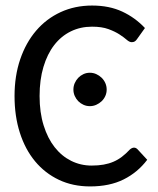

<svg xmlns="http://www.w3.org/2000/svg" viewBox="-20 -669 573 696"><path d="M32.7 0ZM465.8 -133.8Q472.7 -133.8 478.5 -127.9L513.7 -89.8Q479 -43.9 428.2 -18.6Q377.4 6.8 306.6 6.8Q244.1 6.8 193.6 -17.1Q143.1 -41 107.2 -84.2Q71.3 -127.4 52 -187.7Q32.7 -248 32.7 -320.8Q32.7 -393.6 53.2 -453.9Q73.7 -514.2 110.8 -557.6Q147.9 -601.1 199.7 -625Q251.5 -648.9 314 -648.9Q376 -648.9 423.1 -627Q470.2 -605 505.4 -567.4L476.1 -526.4Q473.1 -522 468.8 -519Q464.4 -516.1 457.5 -516.1Q449.2 -516.1 439.2 -524.9Q429.2 -533.7 413.1 -544.2Q397 -554.7 373 -563.5Q349.1 -572.3 313.5 -572.3Q271.5 -572.3 236.6 -555.2Q201.7 -538.1 176.5 -505.6Q151.4 -473.1 137.5 -426.5Q123.5 -379.9 123.5 -320.8Q123.5 -261.2 138.2 -214.4Q152.8 -167.5 178.2 -135.3Q203.6 -103 238 -85.9Q272.5 -68.8 312 -68.8Q336.4 -68.8 355.7 -72.3Q375 -75.7 391.4 -82.8Q407.7 -89.8 422.1 -100.8Q436.5 -111.8 450.7 -127Q458.5 -133.8 465.8 -133.8ZM366.7 -344.2Q366.7 -332 361.8 -321Q356.9 -310.1 348.4 -302Q339.8 -293.9 328.9 -289.1Q317.9 -284.2 305.7 -284.2Q293.5 -284.2 282.7 -289.1Q272 -293.9 263.9 -302Q255.9 -310.1 251 -321Q246.1 -332 246.1 -344.2Q246.1 -356.9 251 -367.9Q255.9 -378.9 263.9 -387.2Q272 -395.5 282.7 -400.4Q293.5 -405.3 305.7 -405.3Q317.9 -405.3 328.9 -400.4Q339.8 -395.5 348.4 -387.2Q356.9 -378.9 361.8 -367.9Q366.7 -356.9 366.7 -344.2Z"/></svg>

Font: Carlito
Style: Regular
Weight: 400
Designer: Lukasz Dziedzic
Foundry: tyPoland Lukasz Dziedzic
Version: Version 1.104